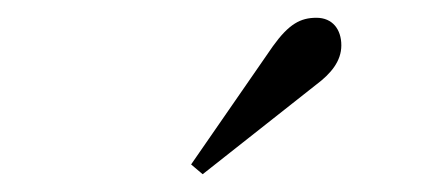

<svg xmlns="http://www.w3.org/2000/svg" viewBox="-20 -704 480 216"><path d="M195 -519 208 -508 336 -609C352 -621 364 -635 364 -653C364 -671 354 -684 336 -684C318 -684 305 -677 287 -652Z"/></svg>

Font: Old Standard
Style: Regular
Weight: 400
Designer: Alexey Kryukov <alexios@thessalonica.org.ru>
Version: Version 2.0